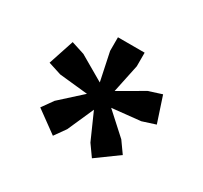

<svg xmlns="http://www.w3.org/2000/svg" viewBox="-96 -869 713 673"><g transform="rotate(30 261.0 -532.5)"><path d="M396 -435 428 -390 340 -326 308 -371 261 -477 214 -371 182 -326 94 -390 126 -435 212 -513 97 -525 44 -542 78 -645 131 -628 231 -570 207 -684V-739H315V-684L291 -570L391 -628L444 -645L478 -542L425 -525L310 -513Z"/></g></svg>

Font: Changa Medium
Style: Regular
Weight: 500
Designer: Eduardo Rodriguez Tunni
Foundry: Eduardo Rodriguez Tunni
Version: Version 2.002; ttfautohint (v1.5) -l 8 -r 50 -G 150 -x 14 -H